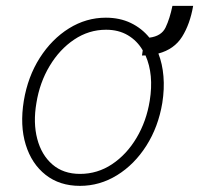

<svg xmlns="http://www.w3.org/2000/svg" viewBox="-20 -613 669 645"><path d="M559.3 -593.4H628.9Q618.3 -532 591.8 -489.7Q565.3 -447.4 512.1 -433.2Q525.6 -398.8 529.1 -356.7Q532.7 -314.6 525.2 -267Q511.7 -186.4 471.6 -123.4Q431.5 -60.4 373.4 -24.5Q315.3 11.4 248.6 11.4Q180.4 11.4 133.3 -25.6Q86.3 -62.5 66.4 -127Q46.5 -191.4 60 -274.5Q73.5 -355.5 113.6 -418.5Q153.8 -481.5 211.6 -517.6Q269.5 -553.6 335.6 -553.6Q382.1 -553.6 419.2 -535.9Q456.3 -518.1 481.9 -486.5Q522.4 -491.5 536.4 -521Q550.4 -550.4 559.3 -593.4ZM248.9 -28.8Q307.5 -28.8 356.5 -61.4Q405.5 -94.1 438.7 -149.9Q471.9 -205.6 483 -274.5Q497.2 -362.6 468.8 -426.8Q463.1 -426.5 457 -426.5L459.5 -443.9Q440.7 -476.2 409.4 -494.7Q378.2 -513.1 336.3 -513.1Q278.4 -513.1 229.2 -480.1Q180 -447.1 146.7 -391.3Q113.3 -335.6 102.3 -267Q90.9 -200.6 105.1 -146.5Q119.3 -92.3 156.1 -60.5Q192.8 -28.8 248.9 -28.8Z"/></svg>

Font: Inter UI Extra Light
Style: Italic
Weight: 200
Italic angle: -9.39999°
Designer: Rasmus Andersson
Foundry: rsms
Version: 3.2;8d6f07862